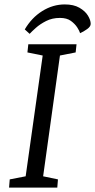

<svg xmlns="http://www.w3.org/2000/svg" viewBox="-20 -848 430 868"><path d="M273 -828Q313 -828 339 -813Q365 -798 377.5 -777.5Q390 -757 390 -740Q390 -728 374 -716.5Q358 -705 342 -698Q340 -707 329.5 -723.5Q319 -740 300.5 -753.5Q282 -767 251 -767Q216 -767 188.5 -753Q161 -739 142 -722Q123 -705 114 -695L92 -715Q123 -768 171 -798Q219 -828 273 -828ZM21 0 24 -37 96 -51 173 -597 104 -611 108 -648H326L322 -611L251 -597L175 -51L242 -37L239 0Z"/></svg>

Font: Faustina
Style: Italic
Weight: 400
Italic angle: -8°
Designer: Alfonso Garcia
Foundry: http://www.omnibus-type.com
Version: Version 1.200